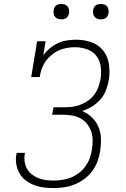

<svg xmlns="http://www.w3.org/2000/svg" viewBox="-20 -944 640 972"><path d="M252 8Q226 8 201 5Q176 2 153 -7Q130 -16 110.5 -30.5Q91 -45 79 -66Q67 -87 62.5 -112Q58 -137 63 -162Q63 -164 63.5 -166Q64 -168 64 -170H107Q106 -169 106 -167.5Q106 -166 105 -164Q102 -144 105 -124.5Q108 -105 117.5 -88.5Q127 -72 142 -60.5Q157 -49 175 -42Q193 -35 212.5 -32.5Q232 -30 252 -30Q274 -30 296 -33.5Q318 -37 339.5 -45.5Q361 -54 380 -68.5Q399 -83 412.5 -102Q426 -121 434 -142.5Q442 -164 445 -185Q449 -208 449 -231.5Q449 -255 442.5 -276Q436 -297 422.5 -314.5Q409 -332 390.5 -343Q372 -354 349.5 -358.5Q327 -363 304 -363H244L251 -401H310Q330 -401 350.5 -404Q371 -407 390.5 -415Q410 -423 428 -436Q446 -449 458.5 -466.5Q471 -484 478 -504Q485 -524 489 -544Q494 -575 490 -606.5Q486 -638 468 -661Q450 -684 420.5 -694.5Q391 -705 360 -705Q340 -705 319 -701.5Q298 -698 278 -689Q258 -680 240.5 -665.5Q223 -651 210.5 -633Q198 -615 191 -595Q184 -575 181 -554H138L168 -735H211L199 -663Q213 -683 232 -699Q251 -715 273.5 -725.5Q296 -736 319.5 -739.5Q343 -743 366 -743Q406 -743 443 -730Q480 -717 503 -687.5Q526 -658 531.5 -618.5Q537 -579 531 -539Q526 -513 516.5 -487.5Q507 -462 488.5 -441Q470 -420 446 -405Q422 -390 396 -382Q424 -370 445.5 -349.5Q467 -329 478.5 -301.5Q490 -274 491 -242.5Q492 -211 487 -179Q483 -153 473.5 -127Q464 -101 447 -78Q430 -55 407 -38Q384 -21 358 -10.5Q332 0 305.5 4Q279 8 252 8ZM490 -846Q481 -846 472.5 -849Q464 -852 458.5 -859Q453 -866 451.5 -875.5Q450 -885 452 -895Q453 -901 456 -907Q459 -913 465 -917Q471 -921 477.5 -922.5Q484 -924 490 -924Q500 -924 508.5 -921Q517 -918 522.5 -911Q528 -904 529.5 -894.5Q531 -885 529 -875Q528 -869 524.5 -863Q521 -857 515.5 -853Q510 -849 503.5 -847.5Q497 -846 490 -846ZM290 -846Q281 -846 272.5 -849Q264 -852 258.5 -859Q253 -866 251.5 -875.5Q250 -885 252 -895Q253 -901 256 -907Q259 -913 265 -917Q271 -921 277.5 -922.5Q284 -924 290 -924Q300 -924 308.5 -921Q317 -918 322.5 -911Q328 -904 329.5 -894.5Q331 -885 329 -875Q328 -869 324.5 -863Q321 -857 315.5 -853Q310 -849 303.5 -847.5Q297 -846 290 -846Z"/></svg>

Font: Iosevka Curly Slab XLtEx
Style: Italic
Weight: 200
Width: 7
Italic angle: -9°
Monospace: yes
Designer: Belleve Invis
Foundry: Belleve Invis
Version: Version 11.1.0; ttfautohint (v1.8.3)